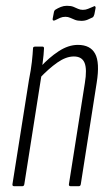

<svg xmlns="http://www.w3.org/2000/svg" viewBox="-20 -643 378 663"><path d="M224 0Q217 0 218 -7L273 -356Q281 -404 272 -426Q263 -448 235 -448Q208 -448 178 -427Q148 -406 116 -372L119 -411Q149 -444 182.5 -466Q216 -488 249 -488Q292 -488 308.5 -457.5Q325 -427 314 -358L259 -7Q258 0 252 0ZM29 0Q22 0 23 -7L80 -367Q87 -402 90 -429Q93 -456 94 -476Q94 -482 101 -482H127Q132 -482 132 -476Q131 -454 127.5 -428Q124 -402 122 -386L123 -382L64 -7Q63 0 57 0ZM261 -571Q248 -571 239 -574.5Q230 -578 222.5 -581.5Q215 -585 206 -585Q196 -585 188 -581.5Q180 -578 170 -573Q166 -571 163.5 -572.5Q161 -574 162 -579L166 -600Q167 -607 172 -610Q180 -615 190 -619Q200 -623 211 -623Q225 -623 233.5 -619.5Q242 -616 249.5 -612.5Q257 -609 266 -609Q276 -609 284 -612.5Q292 -616 302 -620Q306 -623 308.5 -621Q311 -619 310 -615L306 -594Q304 -586 300 -583Q292 -579 282.5 -575Q273 -571 261 -571Z"/></svg>

Font: Sofia Sans Extra Condensed Light
Style: Italic
Weight: 300
Italic angle: -9°
Version: Version 4.100